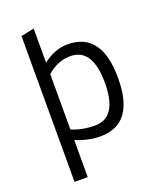

<svg xmlns="http://www.w3.org/2000/svg" viewBox="-173 -852 974 1178"><g transform="rotate(-20 314.5 -263.0)"><path d="M353 -586Q575 -586 575 -286Q575 14 353 14Q273 14 192 -20V222H106V-730L192 -748V-525Q270 -586 353 -586ZM344 -512Q261 -512 192 -450V-89Q259 -60 344 -60Q489 -60 489 -286Q489 -512 344 -512Z"/></g></svg>

Font: Sintony
Style: Regular
Weight: 400
Version: Version 001.001